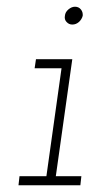

<svg xmlns="http://www.w3.org/2000/svg" viewBox="-20 -551 294 571"><path d="M38 -27H118L163 -348H83L87 -375H195L146 -27H222L219 0H35ZM173 -504Q174 -515 183.5 -523Q193 -531 203 -531Q214 -531 220.5 -523Q227 -515 226 -504Q223 -493 214.5 -485.5Q206 -478 195 -478Q185 -478 178 -485.5Q171 -493 173 -504Z"/></svg>

Font: Josefin Slab Light
Style: Italic
Weight: 300
Italic angle: -12°
Designer: Santiago Orozco
Foundry: Typemade
Version: Version 2.000